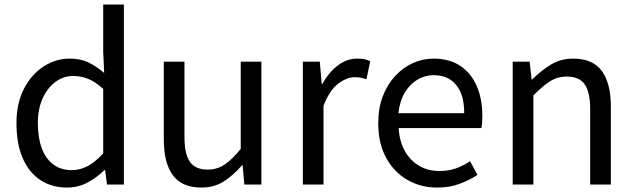

<svg xmlns="http://www.w3.org/2000/svg" viewBox="-20 -816 2805 849"><path d="M276.6 13.4Q208.7 13.4 158.3 -19.9Q107.9 -53.1 80.3 -116.8Q52.8 -180.4 52.8 -271Q52.8 -359.1 85.8 -423.2Q118.9 -487.2 172.6 -522Q226.3 -556.8 288.4 -556.8Q336 -556.8 370.6 -540.2Q405.3 -523.6 440.6 -493.5L436.4 -587V-796H527.8V0H453L444.9 -64.1H442.1Q410.2 -32.3 368.2 -9.5Q326.1 13.4 276.6 13.4ZM296.8 -63.7Q335 -63.7 368.9 -82.2Q402.8 -100.8 436.4 -137.9V-422.9Q402.4 -454.1 370 -467.1Q337.5 -480.1 303.5 -480.1Q260.6 -480.1 225.1 -453.7Q189.6 -427.3 168.4 -380.6Q147.3 -333.9 147.3 -271.8Q147.3 -206.8 164.9 -160.1Q182.5 -113.4 216.1 -88.5Q249.7 -63.7 296.8 -63.7Z M870.7 13.4Q784.6 13.4 744.5 -40.9Q704.3 -95.1 704.3 -199.3V-543.4H795.7V-210.3Q795.7 -134.6 819.9 -100.3Q844.2 -66 898.3 -66Q939.9 -66 973 -88.1Q1006 -110.1 1044.5 -157.6V-543.4H1135.9V0H1060.4L1052.9 -85.3H1050.1Q1012.1 -40.9 969.5 -13.7Q926.9 13.4 870.7 13.4Z M1319.1 0V-543.4H1394L1402.7 -444.4H1405.1Q1433.4 -495.9 1473.6 -526.3Q1513.7 -556.8 1559.2 -556.8Q1577.9 -556.8 1591.2 -554.2Q1604.6 -551.6 1617.2 -545.4L1600.4 -465.6Q1586.2 -470.2 1575.3 -472.4Q1564.3 -474.6 1547.2 -474.6Q1513.7 -474.6 1475.9 -446.4Q1438 -418.2 1410.5 -348.8V0Z M1912.7 13.4Q1840.5 13.4 1781.4 -20.6Q1722.3 -54.6 1687.4 -118.2Q1652.6 -181.9 1652.6 -271Q1652.6 -337.5 1672.6 -390.1Q1692.7 -442.7 1727.5 -480.1Q1762.4 -517.6 1806 -537.2Q1849.6 -556.8 1896.4 -556.8Q1965.6 -556.8 2013.8 -525.7Q2062 -494.5 2087.4 -437.1Q2112.9 -379.7 2112.9 -301.7Q2112.9 -287.4 2111.9 -274.1Q2111 -260.7 2108.6 -249.7H1742.9Q1746 -192.4 1769.3 -149.8Q1792.7 -107.2 1832.1 -83.5Q1871.4 -59.8 1923.3 -59.8Q1962.8 -59.8 1995.5 -71.2Q2028.1 -82.7 2058.5 -103.1L2091.3 -42.5Q2055.8 -19.4 2012 -3Q1968.2 13.4 1912.7 13.4ZM1741.7 -315.5H2032.7Q2032.7 -397.1 1997.2 -440.3Q1961.8 -483.6 1897.5 -483.6Q1859.5 -483.6 1826.1 -463.9Q1792.7 -444.3 1770.2 -406.9Q1747.7 -369.6 1741.7 -315.5Z M2247.1 0V-543.4H2322L2330.7 -464.5H2333.1Q2371.8 -503.1 2415.3 -529.9Q2458.9 -556.8 2515.1 -556.8Q2600.8 -556.8 2641 -502.4Q2681.1 -448 2681.1 -344.1V0H2589.7V-332.4Q2589.7 -408.5 2565.5 -442.9Q2541.3 -477.4 2486.5 -477.4Q2444.9 -477.4 2412 -456.4Q2379.2 -435.5 2338.5 -394V0Z"/></svg>

Font: Shanggu Sans SC VF
Style: Regular
Weight: 250
Designer: GuiWonder
Version: Version 1.021